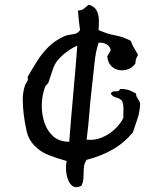

<svg xmlns="http://www.w3.org/2000/svg" viewBox="-20 -777 690 818"><path d="M577 -336Q576 -302 565.5 -270.5Q555 -239 546 -213Q509 -168 460 -140Q411 -112 349 -96Q338 -80 337 -59.5Q336 -39 335.5 -19.5Q335 0 326 15Q305 25 291.5 17Q278 9 270.5 -10Q263 -29 261.5 -51.5Q260 -74 264 -91Q224 -102 188 -116Q152 -130 127 -156Q102 -182 94 -216Q86 -250 81 -290Q77 -324 77 -354.5Q77 -385 87 -415Q88 -418 92 -424Q95 -428 97.5 -433.5Q100 -439 98 -450Q118 -485 139 -518Q160 -551 188 -578.5Q216 -606 255 -623Q269 -629 290 -631Q311 -633 321 -649Q318 -669 316 -688Q314 -707 312 -732Q330 -733 337.5 -740Q345 -747 358 -757Q382 -750 391 -733.5Q400 -717 401 -695Q402 -673 400 -651Q400 -650 400 -649Q435 -633 470 -626.5Q505 -620 537 -603Q543 -586 551.5 -572Q560 -558 568 -544Q567 -541 565.5 -538.5Q564 -536 563 -534Q561 -529 559 -523.5Q557 -518 557 -507Q545 -489 525.5 -482Q506 -475 486.5 -478.5Q467 -482 453 -497Q439 -512 437 -538Q441 -544 445 -550.5Q449 -557 452 -564Q448 -581 432.5 -589Q417 -597 400 -595Q387 -555 382.5 -507.5Q378 -460 372 -410Q365 -353 361 -298.5Q357 -244 349 -182Q383 -178 415 -191.5Q447 -205 471 -228.5Q495 -252 506 -276Q505 -284 505.5 -290.5Q506 -297 506 -303Q506 -314 505.5 -324.5Q505 -335 500 -347Q491 -358 475.5 -361.5Q460 -365 452 -378Q456 -387 464.5 -387.5Q473 -388 481 -388.5Q489 -389 491 -398Q515 -398 529.5 -393Q544 -388 560 -378Q559 -372 561.5 -366.5Q564 -361 568 -355Q571 -351 573.5 -346Q576 -341 577 -336ZM309 -578Q309 -583 306 -581Q287 -573 263 -555Q239 -537 224 -518Q212 -503 203.5 -477Q195 -451 187 -427Q185 -421 179.5 -416.5Q174 -412 172 -407Q159 -372 158 -332Q157 -292 169 -255.5Q181 -219 207 -196Q233 -173 275 -173Q283 -278 292.5 -381.5Q302 -485 309 -578Z"/></svg>

Font: Yuji Mai
Style: Regular
Weight: 400
Designer: Kataoka Yuji
Foundry: Kinuta Font Factory
Version: Version 3.002